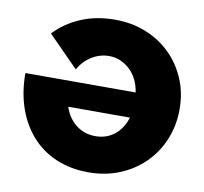

<svg xmlns="http://www.w3.org/2000/svg" viewBox="-80 -801 957 902"><g transform="rotate(10 398.0 -350.0)"><path d="M398 14Q314 14 245.5 -14.5Q177 -43 128 -97Q79 -151 52.5 -226.5Q26 -302 26 -394H552Q547 -427 534 -453.5Q521 -480 500.5 -499.5Q480 -519 455 -530Q430 -541 401 -541Q356 -541 317.5 -517Q279 -493 256 -452L112 -598Q164 -653 236.5 -683.5Q309 -714 398 -714Q478 -714 545.5 -687Q613 -660 663 -611Q713 -562 741 -496Q769 -430 769 -352Q769 -274 741 -206.5Q713 -139 663 -90Q613 -41 545.5 -13.5Q478 14 398 14ZM401 -159Q428 -159 451 -167Q474 -175 492.5 -190Q511 -205 524.5 -226Q538 -247 546 -273H252Q260 -247 274.5 -226Q289 -205 308 -190Q327 -175 350.5 -167Q374 -159 401 -159Z"/></g></svg>

Font: Alexandria ExtraBold
Style: Regular
Weight: 800
Designer: Mohamed Gaber
Foundry: Kief Type Foundry
Version: Version 5.100